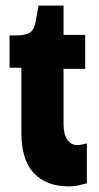

<svg xmlns="http://www.w3.org/2000/svg" viewBox="-20 -652 351 683"><path d="M225 11Q145 11 100.5 -36Q56 -83 56 -180V-411H14V-526H37Q72 -526 87 -536.5Q102 -547 107 -576L117 -632H206V-528H283V-407H206V-212Q206 -174 219.5 -155Q233 -136 254 -136Q262 -136 270 -137.5Q278 -139 289 -142V0Q273 4 258.5 7.5Q244 11 225 11Z"/></svg>

Font: Bricolage Grotesque 24pt Condensed ExtraBold
Style: Regular
Weight: 800
Width: 3
Designer: Mathieu Triay
Foundry: Atelier Triay
Version: Version 1.001;gftools[0.9.33.dev8+g029e19f]